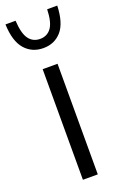

<svg xmlns="http://www.w3.org/2000/svg" viewBox="-180 -840 562 885"><g transform="rotate(-20 101.0 -397.5)"><path d="M64 0V-542.5H137V0ZM101.5 -632.5Q46 -632.5 11.2 -672Q-23.5 -711.5 -26.5 -795H23Q26.5 -731.5 46.5 -704.5Q66.5 -677.5 101.5 -677.5Q136 -677.5 156 -704.5Q176 -731.5 178 -795H227.5Q224.5 -710.5 190.5 -671.5Q156.5 -632.5 101.5 -632.5Z"/></g></svg>

Font: Encode Sans Condensed
Style: Regular
Weight: 400
Width: 3
Designer: Multiple Designers
Foundry: Impallari Type
Version: Version 3.000; ttfautohint (v1.8.3) -l 8 -r 50 -G 200 -x 14 